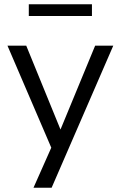

<svg xmlns="http://www.w3.org/2000/svg" viewBox="-20 -700 564 900"><path d="M137 180 228 -25V10L15 -486H103L277 -60H250L426 -486H511L222 180ZM115 -625V-680H411V-625Z"/></svg>

Font: NunitoSans1
Style: Book
Weight: 400
Designer: Vernon Adams
Foundry: Vernon Adams
Version: Version 3.101;gftools[0.9.27]